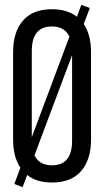

<svg xmlns="http://www.w3.org/2000/svg" viewBox="-20 -745 429 791"><path d="M350 -712 325 -646Q355 -601 355 -531V-169Q355 -87 314 -40Q273 7 194 7Q131 7 92 -24L73 26L39 13L64 -54Q34 -99 34 -169V-531Q34 -613 74.5 -660Q115 -707 194 -707Q257 -707 297 -676L315 -725ZM111 -180 266 -594Q246 -636 194 -636Q111 -636 111 -535ZM194 -64Q277 -64 277 -165V-518L122 -105Q142 -64 194 -64Z"/></svg>

Font: TypoPRO Bebas Neue
Style: Regular
Weight: 400
Designer: Ryoichi Tsunekawa
Foundry: Ryoichi Tsunekawa
Version: Version 001.003